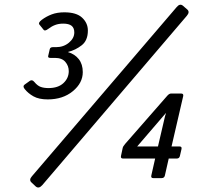

<svg xmlns="http://www.w3.org/2000/svg" viewBox="-20 -769 897 829"><path d="M116.7 19.5Q103.5 8.3 117.7 -7.8L742.7 -738.3Q756.8 -755.4 770 -744.1L788.6 -728Q800.8 -717.3 786.6 -700.7L162.6 30.3Q147.5 47.4 134.3 36.1ZM86.4 -384.8Q76.7 -397 86.4 -403.8L108.9 -419.9Q118.7 -426.8 128.4 -415Q142.1 -398.4 156.2 -393.6Q170.4 -388.7 189 -388.7Q231 -388.7 253.9 -410.2Q276.9 -431.6 276.9 -461.9Q276.9 -484.4 262.2 -501.7Q247.6 -519 217.3 -519H197.3Q186 -519 188 -527.3L194.8 -556.6Q196.8 -565.4 208 -565.4H222.2Q254.4 -565.4 277.6 -584.7Q300.8 -604 300.8 -628.9Q300.8 -648.4 289.1 -657.7Q277.3 -667 252.9 -667Q233.4 -667 218 -661.1Q202.6 -655.3 188 -644Q173.8 -633.3 168.5 -640.1L150.4 -662.6Q143.6 -670.9 160.6 -683.6Q180.2 -698.2 203.6 -707Q227.1 -715.8 257.8 -715.8Q310.1 -715.8 334.7 -692.6Q359.4 -669.4 359.4 -637.2Q359.4 -594.2 332.8 -573.5Q306.2 -552.7 274.4 -544.9L273.9 -543.9Q302.7 -535.6 320.1 -513.7Q337.4 -491.7 337.4 -457.5Q337.4 -410.6 294.4 -375.2Q251.5 -339.8 186 -339.8Q147.9 -339.8 124.5 -353Q101.1 -366.2 86.4 -384.8ZM511.2 -84.5Q500 -84.5 502.4 -95.7L509.8 -130.4Q511.2 -137.2 520.5 -147.9L702.6 -356Q710.9 -365.2 718.8 -365.2H761.7Q773.4 -365.2 771 -354L720.7 -136.7H754.9Q766.1 -136.7 763.7 -125.5L756.8 -95.7Q754.4 -84.5 743.2 -84.5H708.5L691.9 -11.2Q689.5 0 677.7 0H641.6Q630.9 0 633.3 -11.2L649.9 -84.5ZM572.3 -136.7H662.1L691.9 -264.6Q693.4 -271.5 696.8 -279.8H695.3Z"/></svg>

Font: Istok Web
Style: Italic
Weight: 400
Italic angle: -13°
Designer: Andrey V. Panov
Foundry: Andrey V. Panov
Version: Version 1.0.2g